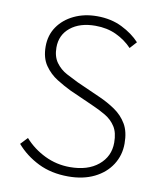

<svg xmlns="http://www.w3.org/2000/svg" viewBox="-84 -808 744 889"><g transform="rotate(10 287.5 -364.0)"><path d="M297 13Q217 13 155.5 -17.5Q94 -48 52 -97L83 -130Q123 -85 178.5 -58Q234 -31 297 -31Q381 -31 430.5 -72Q480 -113 480 -178Q480 -225 462 -253Q444 -281 414.5 -298.5Q385 -316 348 -332L238 -381Q207 -396 172.5 -417.5Q138 -439 114 -473.5Q90 -508 90 -562Q90 -615 117.5 -655Q145 -695 193 -718Q241 -741 301 -741Q367 -741 418.5 -715.5Q470 -690 503 -654L474 -622Q443 -655 399.5 -675.5Q356 -696 301 -696Q228 -696 184 -660.5Q140 -625 140 -566Q140 -523 160 -495.5Q180 -468 210 -452Q240 -436 265 -424L375 -375Q416 -357 451 -333Q486 -309 507 -273.5Q528 -238 528 -182Q528 -127 499.5 -82.5Q471 -38 419 -12.5Q367 13 297 13Z"/></g></svg>

Font: Noto Sans KR Thin ExtraLight
Style: Regular
Weight: 250
Version: Version 2.004-H2;hotconv 1.0.118;makeotfexe 2.5.65603